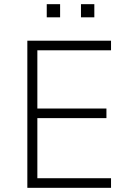

<svg xmlns="http://www.w3.org/2000/svg" viewBox="-20 -900 634 920"><path d="M111 0V-705H512V-659H159V-380H490V-334H159V-46H512V0ZM368 -817V-880H432V-817ZM204 -817V-880H268V-817Z"/></svg>

Font: Nunito Sans 7pt SemiCondensed ExtraLight
Style: Regular
Weight: 250
Width: 4
Designer: Vernon Adams
Foundry: Vernon Adams
Version: Version 3.101;gftools[0.9.27]